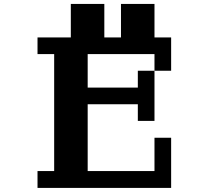

<svg xmlns="http://www.w3.org/2000/svg" viewBox="-20 -879 1040 957"><path d="M167 -26.4H250V-609.4H167V-692.4H333V-859.4H500V-692.4H583V-859.4H750V-692.4H833V-526.4H750V-276.4H667V-359.4H417V-26.4H750V-192.4H833V57.6H167ZM750 -526.4V-609.4H417V-442.4H667V-526.4Z"/></svg>

Font: KH Dot Dougenzaka 12
Style: Regular
Weight: 400
Designer: Original version for X68000 by Keitarou Hiraki (http://hp.vector.co.jp/authors/VA000874/) / TrueType conversion by Homem
Version: Version 1.00.20150527